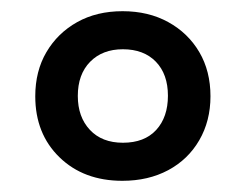

<svg xmlns="http://www.w3.org/2000/svg" viewBox="-20 -746 440 343"><path d="M198.6 -423Q129.5 -423 86.3 -465Q43 -507 43 -574Q43 -619 63 -653Q83 -687 117.9 -706.5Q152.8 -726 199 -726Q245.2 -726 280.6 -706.5Q316 -687 336 -653Q356 -619 356 -574Q356 -530 336 -495.5Q316 -461 280.5 -442Q244.9 -423 198.6 -423ZM199.6 -491Q238 -491 259 -513.8Q280 -536.7 280 -575Q280 -613.4 258.5 -635.7Q236.9 -658 199.5 -658Q163 -658 141 -635.6Q119 -613.2 119 -574.6Q119 -537 140.6 -514Q162.1 -491 199.6 -491Z"/></svg>

Font: Noto Serif Armenian
Style: Regular
Weight: 400
Designer: Monotype Design Team
Foundry: Monotype Imaging Inc.
Version: Version 2.007